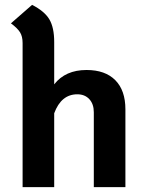

<svg xmlns="http://www.w3.org/2000/svg" viewBox="-20 -770 596 790"><path d="M496 -320V0H366V-308Q366 -342 347.5 -362Q329 -382 298 -382Q232 -382 203 -304V0H73V-593Q73 -620 62.5 -637Q52 -654 25 -674L112 -750Q163 -724 183 -690.5Q203 -657 203 -597V-423Q249 -482 336 -482Q413 -482 454.5 -440Q496 -398 496 -320Z"/></svg>

Font: KoHo
Style: Bold
Weight: 700
Designer: Cadson Demak & Katatrad Team
Foundry: Cadson Demak Co.,Ltd.
Version: Version 1.000; ttfautohint (v1.6)